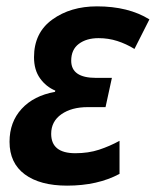

<svg xmlns="http://www.w3.org/2000/svg" viewBox="-20 -574 490 604"><path d="M356 -27V-131Q325 -114 291.5 -103Q258 -92 217 -92Q141 -92 141 -153Q141 -192 173 -214.5Q205 -237 256 -237H312L332 -329H282Q204 -329 204 -383Q204 -418 228 -436Q252 -454 290 -454Q321 -454 349 -445Q377 -436 403 -420L450 -513Q384 -554 285 -554Q202 -554 144.5 -512.5Q87 -471 87 -394Q87 -354 106 -327.5Q125 -301 154 -289L153 -285Q86 -273 48 -231.5Q10 -190 10 -128Q10 -61 58 -25.5Q106 10 191 10Q287 10 356 -27Z"/></svg>

Font: Noto Sans UI SemiCondensed
Style: Bold Italic
Weight: 700
Width: 4
Designer: Monotype Design Team
Foundry: Monotype Imaging Inc.
Version: 1.001